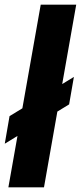

<svg xmlns="http://www.w3.org/2000/svg" viewBox="-36 -805 347 825"><path d="M-15.5 -187.5 261 -356.5 281.5 -474.5 5 -306ZM0 0H153L291.5 -785H139Z"/></svg>

Font: Anybody UltraCondensed ExtraBold
Style: Italic
Weight: 800
Width: 1
Italic angle: -10°
Version: Version 1.113;gftools[0.9.25]